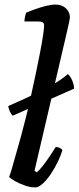

<svg xmlns="http://www.w3.org/2000/svg" viewBox="-20 -820 344 840"><path d="M36 -314Q29 -319 23.5 -331.5Q18 -344 16 -356Q94 -390 142.5 -414Q191 -438 222.5 -457Q254 -476 277 -496Q289 -485 296.5 -466.5Q304 -448 304 -432ZM134 0Q113 0 88.5 -8.5Q64 -17 45 -28Q26 -39 20 -46Q25 -58 32.5 -84.5Q40 -111 50 -146Q60 -181 71 -220.5Q82 -260 91 -297Q103 -344 114.5 -395.5Q126 -447 136.5 -497.5Q147 -548 155.5 -591.5Q164 -635 168.5 -666Q173 -697 173 -708Q173 -719 166 -722.5Q159 -726 148 -726H87Q87 -736 89.5 -747Q92 -758 94 -764Q109 -771 133 -779.5Q157 -788 180.5 -794Q204 -800 222 -800Q251 -800 268.5 -783.5Q286 -767 286 -743Q286 -741 282 -721.5Q278 -702 273 -681L131 -73L141 -66Q153 -76 168.5 -96Q184 -116 199 -138.5Q214 -161 224 -177Q233 -177 242 -172.5Q251 -168 253 -163Q247 -142 234 -114.5Q221 -87 203.5 -60.5Q186 -34 167.5 -17Q149 0 134 0Z"/></svg>

Font: Texturina 12pt SemiBold
Style: Italic
Weight: 600
Italic angle: -11°
Version: Version 1.002